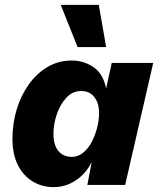

<svg xmlns="http://www.w3.org/2000/svg" viewBox="-20 -758 659 787"><path d="M200 9Q152 9 113.5 -14.5Q75 -38 53 -82Q31 -126 31 -190Q31 -251 48 -308Q65 -365 97 -410.5Q129 -456 174 -483Q219 -510 274 -510Q323 -510 363 -483Q403 -456 415 -395L438 -500H608L493 0H338L356 -94Q332 -46 290.5 -18.5Q249 9 200 9ZM275 -115Q299 -115 319.5 -131Q340 -147 354.5 -173.5Q369 -200 377.5 -232Q386 -264 386 -295Q386 -323 377 -343Q368 -363 352 -374Q336 -385 313 -385Q277 -385 251.5 -357Q226 -329 212.5 -288.5Q199 -248 199 -210Q199 -180 207.5 -159Q216 -138 233 -126.5Q250 -115 275 -115ZM385 -738 415 -565H298L229 -738Z"/></svg>

Font: Kantumruy Pro
Style: Italic
Weight: 400
Italic angle: -13°
Designer: Sovichet Tep
Foundry: Sovichet Tep
Version: Version 1.002